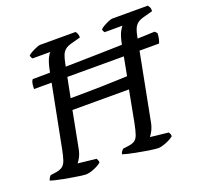

<svg xmlns="http://www.w3.org/2000/svg" viewBox="-132 -843 1033 983"><g transform="rotate(-20 384.5 -352.0)"><path d="M174 0Q167 0 149 -2.5Q131 -5 107 -9Q83 -13 59 -17.5Q35 -22 16.5 -26.5Q-2 -31 -10 -34Q-8 -42 -3.5 -49Q1 -56 5 -59L35 -63Q59 -67 71.5 -77Q84 -87 91 -108Q98 -129 105 -165L184 -570Q192 -607 202 -627.5Q212 -648 219 -652H121Q119 -655 116.5 -659Q114 -663 113 -671Q120 -678 134 -685.5Q148 -693 161.5 -698.5Q175 -704 180 -704H374Q378 -701 382 -692Q386 -683 386 -670L338 -657Q314 -651 301 -640.5Q288 -630 281.5 -613Q275 -596 270 -571L235 -394Q268 -394 311 -394.5Q354 -395 399 -396Q444 -397 482.5 -398.5Q521 -400 545 -401L577 -570Q585 -608 595.5 -628Q606 -648 612 -652H514Q512 -655 509 -660Q506 -665 507 -671Q514 -678 527.5 -685.5Q541 -693 554.5 -698.5Q568 -704 574 -704H768Q770 -701 775 -694Q780 -687 779 -670L731 -657Q708 -651 695 -641Q682 -631 675 -614.5Q668 -598 663 -571L579 -136Q574 -111 564 -92.5Q554 -74 548 -68L647 -57Q649 -55 652 -48.5Q655 -42 655 -34Q639 -21 612.5 -10.5Q586 0 568 0Q561 0 542.5 -2.5Q524 -5 500 -9Q476 -13 452.5 -17.5Q429 -22 410.5 -26.5Q392 -31 384 -34Q385 -42 390 -48.5Q395 -55 399 -59L429 -63Q451 -66 463.5 -74Q476 -82 483.5 -103Q491 -124 499 -165L531 -334H223L185 -136Q180 -111 170.5 -93Q161 -75 154 -68L254 -57Q256 -53 259 -46.5Q262 -40 261 -34Q246 -21 220 -10.5Q194 0 174 0ZM75 -502Q75 -527 78.5 -537.5Q82 -548 86 -552Q122 -552 180.5 -553Q239 -554 309.5 -555Q380 -556 452 -558Q524 -560 587 -561.5Q650 -563 695 -564.5Q740 -566 755 -567L767 -555Q766 -534 762.5 -521Q759 -508 756 -502Z"/></g></svg>

Font: Texturina Medium
Style: Italic
Weight: 500
Italic angle: -11°
Designer: Guillermo Torres Carreño
Foundry: Omnibus-Type
Version: Version 1.002